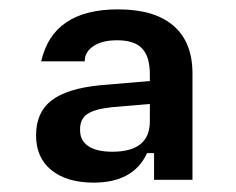

<svg xmlns="http://www.w3.org/2000/svg" viewBox="-20 -716 503 410"><path d="M57 -427Q57 -476 90 -501.5Q123 -527 194 -534L300 -543V-557Q300 -595 283.5 -612.5Q267 -630 230 -630Q198 -630 179.5 -617.5Q161 -605 161 -586V-585H68Q93 -696 232 -696Q310 -696 350.5 -661Q391 -626 391 -559V-332H309V-389H294Q265 -326 180 -326Q123 -326 90 -352.5Q57 -379 57 -427ZM220 -392Q300 -392 300 -457V-494L218 -487Q182 -483 166.5 -472.5Q151 -462 151 -440V-438Q151 -416 168.5 -404Q186 -392 220 -392Z"/></svg>

Font: Mozilla Text BETA Medium
Style: Regular
Weight: 500
Designer: Studio DRAMA
Foundry: Studio DRAMA
Version: Version 0.100